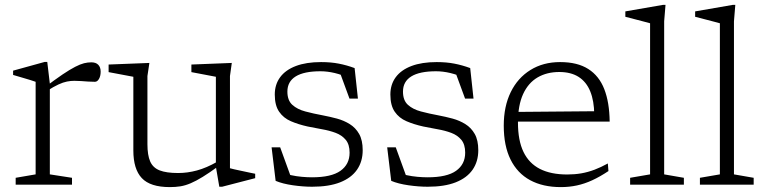

<svg xmlns="http://www.w3.org/2000/svg" viewBox="-20 -754 3130 784"><path d="M353 -499.5Q371.5 -499.5 381.2 -489.5Q391 -479.5 391 -461.5Q391 -443.5 384.2 -431.8Q377.5 -420 367.5 -420Q353 -420 339 -421Q325 -422 311.2 -423Q297.5 -424 283 -424Q269 -424 253.5 -421Q238 -418 218.5 -409Q199 -400 171.5 -382.5L159 -394.5Q204.5 -429 235.2 -449.8Q266 -470.5 287 -481.2Q308 -492 323.2 -495.8Q338.5 -499.5 353 -499.5ZM183.5 -412.5V-42L274 -28V0H44V-28L125.5 -42V-420Q119 -422.5 104.5 -427Q90 -431.5 71 -437Q52 -442.5 33.5 -448V-465.5L162 -501H173Z M582 -165Q582 -120.5 593.2 -94.8Q604.5 -69 632 -58.2Q659.5 -47.5 707.5 -47.5Q745.5 -47.5 784.2 -58Q823 -68.5 867 -93.5L872 -75.5Q835 -48.5 807.8 -31.8Q780.5 -15 758.8 -5.8Q737 3.5 716.8 6.8Q696.5 10 673.5 10Q593.5 10 559 -26.8Q524.5 -63.5 524.5 -139.5V-440.5L423.5 -459.5V-490.5L590 -497L582 -443.5ZM875.5 8.5 861.5 -73V-440.5L761.5 -459.5V-490.5L926.5 -497L919 -443.5V-67Q923.5 -65.5 937 -62.5Q950.5 -59.5 967.2 -56Q984 -52.5 999 -49.2Q1014 -46 1022 -44.5V-26.5L887 8.5Z M1291 -500.5Q1331 -500.5 1363.2 -494.2Q1395.5 -488 1428 -476L1441.5 -351.5H1407L1363.5 -470L1414 -432Q1377.5 -448.5 1347 -455.8Q1316.5 -463 1288.5 -463Q1221.5 -463 1187.5 -442Q1153.5 -421 1153.5 -380Q1153.5 -344 1173.8 -325.8Q1194 -307.5 1227 -298.8Q1260 -290 1298 -283Q1327 -277.5 1355.8 -269.8Q1384.5 -262 1408.2 -247.2Q1432 -232.5 1446.5 -207Q1461 -181.5 1461 -140.5Q1461 -94.5 1437.8 -61Q1414.5 -27.5 1368.8 -9.5Q1323 8.5 1254.5 8.5Q1217.5 8.5 1175.8 2.5Q1134 -3.5 1105.5 -15.5L1089 -152.5H1124L1173 -17.5L1129 -50.5Q1146.5 -43.5 1168.2 -38.8Q1190 -34 1212.5 -32Q1235 -30 1254 -30Q1333 -30 1370.2 -56.5Q1407.5 -83 1407.5 -130.5Q1407.5 -164 1391.8 -183Q1376 -202 1350.5 -211.5Q1325 -221 1295 -226.2Q1265 -231.5 1236 -237.5Q1198 -246 1167.8 -259Q1137.5 -272 1119.8 -297.8Q1102 -323.5 1102 -368Q1102 -409 1124 -438.8Q1146 -468.5 1188.2 -484.5Q1230.5 -500.5 1291 -500.5Z M1763 -500.5Q1803 -500.5 1835.2 -494.2Q1867.5 -488 1900 -476L1913.5 -351.5H1879L1835.5 -470L1886 -432Q1849.5 -448.5 1819 -455.8Q1788.5 -463 1760.5 -463Q1693.5 -463 1659.5 -442Q1625.5 -421 1625.5 -380Q1625.5 -344 1645.8 -325.8Q1666 -307.5 1699 -298.8Q1732 -290 1770 -283Q1799 -277.5 1827.8 -269.8Q1856.5 -262 1880.2 -247.2Q1904 -232.5 1918.5 -207Q1933 -181.5 1933 -140.5Q1933 -94.5 1909.8 -61Q1886.5 -27.5 1840.8 -9.5Q1795 8.5 1726.5 8.5Q1689.5 8.5 1647.8 2.5Q1606 -3.5 1577.5 -15.5L1561 -152.5H1596L1645 -17.5L1601 -50.5Q1618.5 -43.5 1640.2 -38.8Q1662 -34 1684.5 -32Q1707 -30 1726 -30Q1805 -30 1842.2 -56.5Q1879.5 -83 1879.5 -130.5Q1879.5 -164 1863.8 -183Q1848 -202 1822.5 -211.5Q1797 -221 1767 -226.2Q1737 -231.5 1708 -237.5Q1670 -246 1639.8 -259Q1609.5 -272 1591.8 -297.8Q1574 -323.5 1574 -368Q1574 -409 1596 -438.8Q1618 -468.5 1660.2 -484.5Q1702.5 -500.5 1763 -500.5Z M2267 -500.5Q2338 -500.5 2382.2 -472.2Q2426.5 -444 2447.5 -390Q2468.5 -336 2469.5 -257.5H2088.5L2085.5 -297L2431.5 -300L2406.5 -286.5Q2406 -342 2390.2 -380.8Q2374.5 -419.5 2343 -439.8Q2311.5 -460 2263.5 -460Q2213 -460 2175 -437.8Q2137 -415.5 2116 -369.8Q2095 -324 2095 -253.5Q2095 -180.5 2117.5 -133.8Q2140 -87 2184.8 -64.2Q2229.5 -41.5 2296 -41.5Q2326.5 -41.5 2353.8 -46.2Q2381 -51 2407.5 -61Q2434 -71 2462 -86.5L2464.5 -55.5Q2430 -32.5 2398.5 -18Q2367 -3.5 2335.8 3.2Q2304.5 10 2270 10Q2197 10 2144.8 -18.2Q2092.5 -46.5 2064.8 -102.5Q2037 -158.5 2037 -241Q2037 -319.5 2065.5 -377.8Q2094 -436 2146 -468.2Q2198 -500.5 2267 -500.5Z M2692 -42 2772.5 -28V0H2553V-28L2634.5 -42V-659Q2628 -661 2611.5 -665.2Q2595 -669.5 2574 -675Q2553 -680.5 2533.5 -685.5V-707.5L2686.5 -734H2697.5L2692 -667Z M2977 -42 3057.5 -28V0H2838V-28L2919.5 -42V-659Q2913 -661 2896.5 -665.2Q2880 -669.5 2859 -675Q2838 -680.5 2818.5 -685.5V-707.5L2971.5 -734H2982.5L2977 -667Z"/></svg>

Font: Newsreader 9pt Light
Style: Regular
Weight: 300
Designer: Hugues Gentile
Foundry: Production Type
Version: Version 1.003